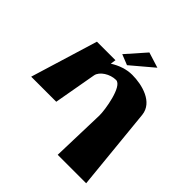

<svg xmlns="http://www.w3.org/2000/svg" viewBox="-208 -748 1121 1121"><g transform="rotate(45 352.0 -187.5)"><path d="M288 -469 353 -443 489 -558 393 -588ZM5 0H212L259 -265C266 -303 320 -337 369 -337C421 -337 448 -167 447 -121L437 213H672L621 -301C611 -396 496 -425 415 -425C367 -425 321 -408 281 -383H280L285 -416H132Z"/></g></svg>

Font: Hussar Milosc
Style: Bold
Weight: 700
Foundry: Cannot Into Space Fonts
Version: Version 1.02